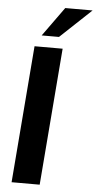

<svg xmlns="http://www.w3.org/2000/svg" viewBox="-62 -991 518 1028"><g transform="rotate(5 196.5 -477.0)"><path d="M41 0 100 -736H251L192 0ZM226 -797H133L246 -954H393Z"/></g></svg>

Font: Muli ExtraBold
Style: Italic
Weight: 800
Italic angle: -4.541°
Designer: Vernon Adams
Foundry: Vernon Adams
Version: Version 2.000